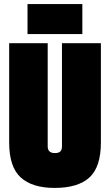

<svg xmlns="http://www.w3.org/2000/svg" viewBox="-20 -912 539 942"><path d="M25 -213V-700H214V-194Q214 -161 249 -161Q269 -161 276.5 -169.5Q284 -178 284 -194V-700H475V-213Q475 -93 419 -41.5Q363 10 248 10Q138 10 81.5 -41.5Q25 -93 25 -213ZM115 -745V-892H384V-745Z"/></svg>

Font: Georama Condensed Black
Style: Regular
Weight: 900
Width: 3
Designer: Jean-Baptiste Levee
Foundry: Production Type
Version: Version 1.000